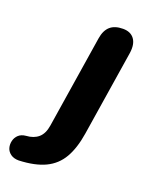

<svg xmlns="http://www.w3.org/2000/svg" viewBox="-244 -570 649 831"><g transform="rotate(20 80.5 -154.0)"><path d="M-53 191Q-76 191 -90.5 180.5Q-105 170 -109.5 154.5Q-114 139 -110 122Q-106 105 -93.5 93.5Q-81 82 -60 80Q-25 78 -3.5 59.5Q18 41 24 2L91 -424Q97 -462 118 -480.5Q139 -499 177 -499Q212 -499 229 -476Q246 -453 240 -411L178 -17Q167 53 141 98Q115 143 68 165.5Q21 188 -53 191Z"/></g></svg>

Font: Nunito ExtraLight ExtraBold
Style: Italic
Weight: 800
Italic angle: -9°
Version: Version 3.602